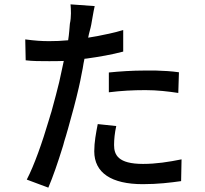

<svg xmlns="http://www.w3.org/2000/svg" viewBox="-20 -820 940 882"><path d="M342 -418C347 -438 351 -460 355 -481L357 -491L358 -496L360 -506C362 -521 365 -535 368 -550L378 -551C436 -559 493 -569 546 -583V-682C524 -675 502 -670 480 -665L470 -663C442 -657 414 -651 385 -647C389 -669 396 -689 399 -706C403 -726 409 -767 415 -792L304 -800C306 -778 308 -742 301 -711C299 -692 298 -665 293 -635C262 -632 233 -631 206 -631C171 -631 141 -633 96 -639L98 -543C131 -539 163 -539 205 -539C227 -539 247 -539 273 -540C266 -507 259 -474 252 -443C243 -405 231 -361 219 -317L216 -306C213 -298 211 -289 208 -280L205 -270C174 -165 137 -60 103 5L202 42C223 -7 246 -74 268 -145L271 -155C272 -160 274 -165 275 -170L278 -180L283 -196C285 -203 287 -210 289 -217L292 -227C311 -294 329 -361 342 -418ZM802 -488C767 -493 731 -495 695 -496H685C672 -496 659 -496 646 -496C588 -496 528 -492 480 -487V-396C536 -403 589 -406 648 -406C702 -406 753 -400 799 -393L802 -488ZM812 12 814 -88C755 -76 697 -67 637 -67C522 -67 504 -109 504 -154C504 -179 507 -210 514 -241L429 -250C421 -209 413 -167 413 -125C413 -26 492 26 636 26C705 26 763 19 812 12Z"/></svg>

Font: Glow Sans SC Condensed Medium
Style: Regular
Weight: 600
Width: 3
Designer: Ryoko NISHIZUKA (kana, bopomofo & ideographs); Paul D. Hunt (Latin, Greek & Cyrillic); Sandoll Communications, Soo-young
Version: Version 0.93